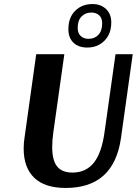

<svg xmlns="http://www.w3.org/2000/svg" viewBox="-20 -918 676 949"><path d="M530 -807Q530 -751 496.5 -717Q463 -683 411 -683Q368 -683 343 -707Q318 -731 318 -774Q318 -831 351.5 -864.5Q385 -898 437 -898Q478 -898 504 -873.5Q530 -849 530 -807ZM485 -803Q485 -829 470 -842.5Q455 -856 432 -856Q402 -856 383 -836.5Q364 -817 364 -780Q364 -754 379 -740Q394 -726 417 -726Q448 -726 466.5 -746Q485 -766 485 -803ZM305 11Q201 11 149 -39.5Q97 -90 97 -183Q97 -211 101 -236L159 -650H298L244 -267Q238 -225 238 -192Q238 -125 262.5 -95Q287 -65 338 -65Q405 -65 444 -114Q483 -163 497 -267L551 -650H636L578 -236Q543 11 305 11Z"/></svg>

Font: Arsenal
Style: Bold Italic
Weight: 700
Italic angle: -9.10001°
Designer: Andrij Shevchenko
Foundry: Stairsfor
Version: Version 2.001;PS 002.001;hotconv 1.0.88;makeotf.lib2.5.64775